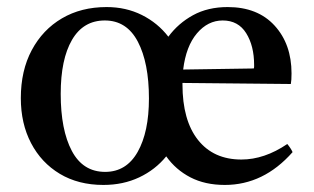

<svg xmlns="http://www.w3.org/2000/svg" viewBox="-20 -512 889 544"><path d="M273 12Q202 12 149.5 -19.5Q97 -51 68 -106.5Q39 -162 39 -234Q39 -312 70 -370Q101 -428 155.5 -460Q210 -492 282 -492Q337 -492 382 -469.5Q427 -447 457 -408Q485 -446 527 -469Q569 -492 625 -492Q710 -492 758 -439.5Q806 -387 806 -304Q806 -294 805.5 -286.5Q805 -279 804 -274L497 -277Q497 -275 497 -273Q497 -171 541 -115.5Q585 -60 664 -60Q729 -60 794 -104Q804 -92 809 -81Q727 12 617 12Q561 12 519.5 -9.5Q478 -31 451 -69Q420 -31 374.5 -9.5Q329 12 273 12ZM278 -25Q338 -25 370 -81.5Q402 -138 402 -233Q402 -334 370.5 -394Q339 -454 277 -454Q216 -454 184 -399Q152 -344 152 -246Q152 -144 183.5 -84.5Q215 -25 278 -25ZM499 -315 699 -318Q700 -320 700 -323.5Q700 -327 700 -328Q700 -382 677.5 -418Q655 -454 611 -454Q569 -454 538 -417.5Q507 -381 499 -315Z"/></svg>

Font: Tiro Devanagari Marathi
Style: Regular
Weight: 400
Designer: Devanagari: John Hudson & Fiona Ross. Latin: John Hudson.
Foundry: Tiro Typeworks Ltd.
Version: Version 1.52